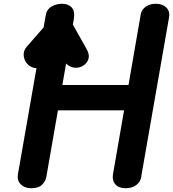

<svg xmlns="http://www.w3.org/2000/svg" viewBox="-20 -999 918 1019"><path d="M146.5 0Q110 0 89.8 -21Q69.5 -42 75 -73.5L222.5 -917Q228 -949.5 253.5 -964.2Q279 -979 309.5 -979Q343 -979 360.8 -959Q378.5 -939 372 -899L311 -548H662L727 -923.5Q731.5 -948 753.5 -963.5Q775.5 -979 807 -979Q842 -979 862.8 -959Q883.5 -939 876.5 -903L728.5 -55.5Q724.5 -33 702.5 -16.5Q680.5 0 647 0Q610 0 592.2 -20.5Q574.5 -41 579.5 -73.5L638.5 -413.5H287.5L226 -61Q222.5 -38 203.5 -19Q184.5 0 146.5 0ZM404.5 -642.5Q377.5 -634.5 352.8 -646Q328 -657.5 318.5 -682.5L285 -771L231 -675Q211 -638.5 181 -637.2Q151 -636 129.5 -655Q109 -674.5 106 -702Q103 -729.5 121.5 -750.5L246 -893Q257 -905.5 270.8 -911.2Q284.5 -917 298.5 -917Q315.5 -917 331.2 -910Q347 -903 357.5 -884.5L439 -740Q459.5 -703.5 445.8 -677.2Q432 -651 404.5 -642.5Z"/></svg>

Font: Edu QLD Hand
Style: Regular
Weight: 400
Designer: Tina and Corey Anderson, Eben Sorkin
Foundry: Sorkin Type Co.
Version: Version 2.000